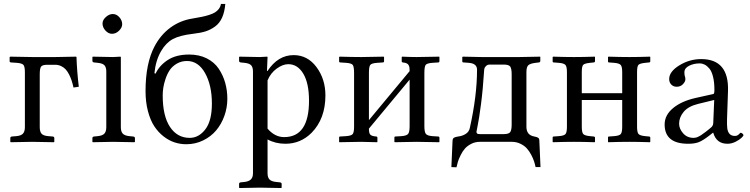

<svg xmlns="http://www.w3.org/2000/svg" viewBox="-20 -718 3796 972"><path d="M106 -74.2V-352.1Q106 -380.9 98.6 -389.4Q91.3 -397.9 64.9 -399.9L35.2 -401.9Q28.8 -402.8 28.8 -407.2V-429.2L32.2 -431.2Q114.3 -429.2 144 -429.2H259.8L365.2 -431.2L367.2 -429.2Q369.6 -357.4 378.9 -278.8L352.1 -274.9Q347.7 -294.4 342.8 -309.6Q337.9 -324.7 330.1 -340.3Q322.3 -356 312.7 -366.5Q303.2 -377 289.3 -383.5Q275.4 -390.1 258.8 -390.1H220.2Q195.3 -390.1 188.2 -381.1Q181.2 -372.1 181.2 -340.8V-74.2Q181.2 -51.8 190.4 -41Q199.7 -30.8 224.1 -28.8L247.1 -26.9Q254.9 -25.9 254.9 -19V0L252.9 2Q181.2 0 142.1 0L34.2 2L32.2 0V-19Q32.2 -25.9 40 -26.9L63 -28.8Q86.4 -30.8 96.2 -41.5Q106 -52.2 106 -74.2Z M591.8 -429.2V-74.2Q591.8 -52.2 601.3 -41.7Q610.8 -31.2 634.8 -28.8L653.8 -26.9Q663.1 -25.9 663.1 -19V0L660.6 2Q591.8 0 552.7 0L449.7 2L447.8 0V-19Q447.8 -25.9 456.1 -26.9L475.1 -28.8Q499 -31.2 508.5 -41.7Q518.1 -52.2 518.1 -74.2V-356Q518.1 -377.4 508.8 -387.5Q499.5 -397.5 475.1 -399.9L456.1 -401.9Q447.8 -402.8 447.8 -410.2V-429.2L449.7 -431.2Q517.6 -429.2 552.7 -429.2L589.8 -431.2ZM499 -599.1Q499 -616.7 515.9 -631.8Q532.7 -647 550.8 -647Q570.3 -647 584.5 -630.6Q598.6 -614.3 598.6 -595.2Q598.6 -578.6 582.8 -562.7Q566.9 -546.9 546.9 -546.9Q528.8 -546.9 513.9 -563.2Q499 -579.6 499 -599.1Z M803.7 -234.9Q803.7 -130.9 840.6 -75.4Q877.4 -20 940.4 -20Q986.3 -20 1019.5 -63.2Q1052.7 -106.4 1052.7 -193.8Q1052.7 -286.1 1018.3 -347.7Q983.9 -409.2 926.8 -409.2Q897.9 -409.2 875 -395.8Q852.1 -382.3 839.1 -362.8Q826.2 -343.3 817.9 -318.4Q809.6 -293.5 806.6 -273.2Q803.7 -252.9 803.7 -234.9ZM716.8 -256.8Q716.8 -397.5 762.7 -483.9Q793.9 -542.5 843 -578.4Q892.1 -614.3 953.6 -624Q982.4 -628.9 1000.7 -632.6Q1019 -636.2 1038.3 -642.3Q1057.6 -648.4 1068.8 -655.5Q1080.1 -662.6 1088.1 -673.3Q1096.2 -684.1 1098.6 -698.2H1120.6Q1117.2 -657.7 1104.5 -629.2Q1091.8 -600.6 1069.1 -584Q1046.4 -567.4 1020.5 -559.1Q995.6 -551.3 957.5 -546.9Q889.6 -539.1 854.7 -520Q819.8 -501 795.4 -459Q768.1 -412.1 761.7 -347.2L767.6 -345.2Q786.6 -386.2 829.1 -414.1Q871.6 -441.9 937.5 -441.9Q988.3 -441.9 1026.9 -422.4Q1065.4 -402.8 1087.4 -369.9Q1109.4 -336.9 1120.1 -298.6Q1130.9 -260.3 1130.9 -217.8Q1130.9 -173.3 1116 -131.6Q1101.1 -89.8 1074.5 -58.1Q1047.9 -26.4 1008.3 -7.1Q968.8 12.2 922.9 12.2Q892.6 12.2 864 2.9Q835.4 -6.3 808.3 -27.3Q781.2 -48.3 761.2 -78.6Q741.2 -108.9 729 -155Q716.8 -201.2 716.8 -256.8Z M1334.5 -311V-66.9Q1371.1 -23.9 1418.5 -23.9Q1544.4 -23.9 1544.4 -208Q1544.4 -296.4 1515.6 -344.7Q1486.8 -393.1 1439.5 -393.1Q1411.6 -393.1 1380.9 -370.8Q1350.1 -348.6 1334.5 -311ZM1334.5 -429.2 1331.5 -358.9H1334.5Q1387.2 -439 1466.8 -439Q1537.1 -439 1582.3 -378.2Q1627.4 -317.4 1627.4 -234.9Q1627.4 -117.2 1557.6 -45.9Q1502 9.8 1424.8 9.8Q1374.5 9.8 1334.5 -12.2V159.2Q1334.5 180.2 1344.2 190.4Q1354 200.7 1377.4 203.1L1396.5 205.1Q1405.8 206.1 1405.8 212.9V231.9L1403.8 233.9Q1334.5 231.9 1295.4 231.9L1192.4 233.9L1190.4 231.9V212.9Q1190.4 206.1 1198.7 205.1L1217.8 203.1Q1239.7 200.7 1250.2 190.2Q1260.7 179.7 1260.7 159.2V-356Q1260.7 -377.4 1251.5 -387.5Q1242.2 -397.5 1217.8 -399.9L1198.7 -401.9Q1190.4 -402.8 1190.4 -410.2V-429.2L1192.4 -431.2Q1260.3 -429.2 1295.4 -429.2L1332.5 -431.2Z M1808.6 -429.2 1922.4 -431.2 1924.3 -429.2V-408.2Q1924.3 -402.3 1918.5 -401.9L1888.7 -399.9Q1860.8 -397.9 1854.2 -388.9Q1847.7 -379.9 1847.7 -348.1V-109.9L2053.7 -357.9Q2053.7 -369.1 2053 -375Q2052.2 -380.9 2049.1 -387.5Q2045.9 -394 2038.3 -397.5Q2030.8 -400.9 2018.6 -401.9Q2013.7 -402.8 2013.7 -407.2V-429.2L2015.6 -431.2Q2060.5 -429.2 2088.4 -429.2L2203.6 -431.2L2204.6 -429.2V-408.2Q2204.6 -402.3 2198.7 -401.9L2168.5 -399.9Q2141.1 -397.9 2134.8 -389.2Q2128.4 -380.4 2128.4 -348.1V-79.1Q2128.4 -50.3 2135.7 -40.5Q2143.1 -30.8 2168.5 -28.8L2198.7 -26.9Q2204.6 -26.4 2204.6 -21V0L2203.6 2Q2123.5 0 2088.4 0Q2058.6 0 1978.5 2L1976.6 0V-22Q1976.6 -26.9 1981.4 -26.9L2012.7 -28.8Q2039.6 -30.8 2046.6 -40.8Q2053.7 -50.8 2053.7 -79.1V-314.9L1847.7 -66.9V-64.9Q1847.7 -44.9 1854.2 -36.9Q1860.8 -28.8 1884.8 -26.9Q1890.6 -26.4 1890.6 -21V0L1889.6 2Q1809.6 0 1808.6 0Q1777.8 0 1697.8 2L1696.8 0V-22Q1696.8 -26.9 1701.7 -26.9L1732.4 -28.8Q1759.3 -30.8 1765.9 -39.8Q1772.5 -48.8 1772.5 -77.1V-347.2Q1772.5 -379.9 1766.1 -388.9Q1759.8 -397.9 1732.4 -399.9L1702.6 -401.9Q1696.8 -402.3 1696.8 -407.2V-429.2L1699.7 -431.2Q1765.6 -429.2 1808.6 -429.2Z M2265.1 127.9 2271 -4.9Q2271.5 -17.1 2278.6 -21Q2285.6 -24.9 2299.3 -26.9Q2320.8 -29.3 2337.6 -40Q2354.5 -50.8 2358.4 -69.8Q2395 -233.4 2395 -365.2Q2395 -396.5 2354 -399.9L2327.1 -401.9Q2320.3 -401.9 2320.3 -407.2V-429.2L2323.2 -431.2Q2400.9 -429.2 2418 -429.2H2608.4L2714.4 -431.2L2715.3 -429.2V-409.2Q2715.3 -406.2 2712.9 -404.1Q2710.4 -401.9 2708 -401.9L2691.4 -399.9Q2663.6 -396.5 2654.3 -387.5Q2645 -378.4 2645 -353V-76.2Q2645 -33.7 2685.1 -26.9Q2699.2 -24.4 2704.8 -20.3Q2710.4 -16.1 2710.4 -5.9L2716.3 127.9H2691.4Q2688.5 113.8 2683.8 99.1Q2679.2 84.5 2669.4 65.9Q2659.7 47.4 2647.2 33.4Q2634.8 19.5 2614.7 9.8Q2594.7 0 2571.3 0H2409.2Q2385.3 0 2365.5 10.3Q2345.7 20.5 2333.5 34.4Q2321.3 48.3 2311.8 67.9Q2302.2 87.4 2298.1 101.1Q2293.9 114.7 2291 128.9ZM2392.1 -50.8Q2392.1 -45.4 2395 -42.7Q2397.9 -40 2401.4 -39.6Q2404.8 -39.1 2411.1 -39.1H2530.3Q2556.2 -39.1 2563.2 -49.6Q2570.3 -60.1 2570.3 -87.9V-341.8Q2570.3 -370.1 2563.2 -380.6Q2556.2 -391.1 2530.3 -391.1H2459Q2448.7 -391.1 2441.9 -385Q2435.1 -378.9 2433.1 -373.8Q2431.2 -368.7 2431.2 -365.2Q2424.8 -264.6 2415 -190.4Q2405.3 -116.2 2398.7 -85.2Q2392.1 -54.2 2392.1 -50.8Z M3129.9 -77.1V-211.9H2925.3V-77.1Q2925.3 -47.9 2932.6 -39.6Q2940.4 -31.2 2966.3 -28.8L2985.8 -26.9Q2992.2 -25.9 2992.2 -21V0L2990.2 2Q2930.7 0 2886.2 0Q2838.9 0 2779.3 2L2777.8 0V-22Q2777.8 -26.9 2783.2 -26.9L2809.1 -28.8Q2835.9 -30.8 2843 -39.6Q2850.1 -48.3 2850.1 -77.1V-353Q2850.1 -380.9 2842.3 -389.4Q2834.5 -397.9 2809.1 -399.9L2783.2 -401.9Q2777.8 -401.9 2777.8 -407.2V-429.2L2780.3 -431.2Q2839.8 -429.2 2886.2 -429.2Q2931.6 -429.2 2991.2 -431.2L2992.2 -429.2V-408.2Q2992.2 -402.8 2985.8 -401.9L2966.3 -399.9Q2939.5 -397 2932.4 -389.6Q2925.3 -382.3 2925.3 -353V-246.1H3129.9V-353Q3129.9 -380.9 3122.1 -389.4Q3114.3 -397.9 3088.9 -399.9L3063 -401.9Q3058.1 -401.9 3058.1 -407.2V-429.2L3060.1 -431.2Q3119.6 -429.2 3167 -429.2Q3211.4 -429.2 3271 -431.2L3272 -429.2V-408.2Q3272 -402.3 3266.1 -401.9L3246.1 -399.9Q3219.2 -397 3212.2 -389.6Q3205.1 -382.3 3205.1 -353V-77.1Q3205.1 -47.9 3212.6 -39.6Q3220.2 -31.2 3246.1 -28.8L3266.1 -26.9Q3272 -26.4 3272 -21V0L3270 2Q3210.4 0 3167 0Q3118.7 0 3059.1 2L3058.1 0V-22Q3058.1 -26.9 3063 -26.9L3088.9 -28.8Q3115.7 -30.8 3122.8 -39.6Q3129.9 -48.3 3129.9 -77.1Z M3595.7 -211.9 3513.7 -191.9Q3464.4 -179.7 3441.2 -151.9Q3418 -124 3418 -91.8Q3418 -66.4 3438.2 -43.2Q3458.5 -20 3491.7 -20Q3497.1 -20 3503.2 -21.5Q3509.3 -22.9 3516.4 -26.6Q3523.4 -30.3 3528.8 -33.4Q3534.2 -36.6 3542 -43L3554.2 -51.8Q3558.1 -54.7 3566.4 -61.5L3577.6 -70.8Q3590.3 -80.1 3590.8 -95.2ZM3590.8 -45.9H3588.9L3569.8 -30.8Q3538.1 -6.3 3517.3 1.7Q3496.6 9.8 3463.9 9.8Q3344.7 9.8 3344.7 -87.9Q3344.7 -135.3 3387.7 -170.9Q3430.2 -206.1 3502 -222.2L3591.8 -242.2Q3596.7 -243.7 3596.7 -263.2Q3596.7 -301.8 3589.8 -329.3Q3583 -356.9 3571.3 -370.8Q3559.6 -384.8 3547.4 -390.9Q3535.2 -397 3522 -397Q3492.2 -397 3468.5 -385Q3444.8 -373 3444.8 -352.1Q3444.8 -338.9 3446.8 -333Q3449.7 -327.1 3449.7 -315.9Q3449.7 -304.7 3437.3 -291.7Q3424.8 -278.8 3405.8 -278.8Q3389.2 -278.8 3378.4 -289.8Q3367.7 -300.8 3367.7 -317.9Q3367.7 -355.5 3419.2 -387.2Q3470.7 -418.9 3529.8 -418.9Q3670.9 -418.9 3665.5 -256.8L3660.6 -115.2Q3659.7 -85 3661.9 -67.9Q3664.1 -50.8 3673.3 -40.3Q3682.6 -29.8 3700.7 -29.8Q3709.5 -29.8 3715.3 -33.9Q3721.2 -38.1 3724.4 -42Q3727.5 -45.9 3729.5 -45.9Q3732.9 -45.9 3738.3 -42Q3743.7 -38.1 3743.7 -33.2Q3743.7 -29.8 3733.6 -20Q3723.6 -10.3 3703.6 -0.2Q3683.6 9.8 3662.6 9.8Q3606.9 9.8 3590.8 -45.9Z"/></svg>

Font: Linux Libertine Display G
Style: Regular
Weight: 400
Designer: Philipp H. Poll
Foundry: Philipp H. Poll
Version: Version 5.0.9